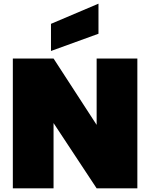

<svg xmlns="http://www.w3.org/2000/svg" viewBox="-20 -1027 819 1047"><path d="M507 -708H729V0H507L272 -356V0H50V-708H272L507 -346ZM258 -897 517 -1007V-843L258 -749Z"/></svg>

Font: Poppins Black
Style: Regular
Weight: 900
Designer: Ninad Kale (Devanagari), Jonny Pinhorn (Latin)
Foundry: Indian Type Foundry
Version: Version 3.200;PS 1.000;hotconv 16.6.54;makeotf.lib2.5.65590